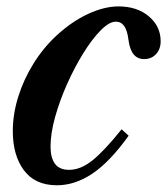

<svg xmlns="http://www.w3.org/2000/svg" viewBox="-20 -554 510 585"><path d="M153.5 10.5Q87 10.5 53 -35Q19 -80.5 19 -154.5Q19 -206 35.5 -259Q52 -312 82 -360.2Q112 -408.5 152 -445.5Q198.5 -488.5 248.2 -511.5Q298 -534.5 341 -534.5Q397.5 -534.5 433.5 -504.2Q469.5 -474 469.5 -428Q469.5 -404.5 455.5 -389.2Q441.5 -374 419 -374Q379 -374 371.5 -432Q368 -461 358.5 -474.5Q349 -488 333 -488Q313 -488 287 -461.8Q261 -435.5 234.2 -392.5Q207.5 -349.5 184.8 -298.8Q162 -248 148 -197.8Q134 -147.5 134 -107.5Q134 -73.5 147.5 -55Q161 -36.5 190.5 -36.5Q225.5 -36.5 261.5 -65.2Q297.5 -94 350.5 -160L372 -140.5Q314.5 -60.5 261.5 -25Q208.5 10.5 153.5 10.5Z"/></svg>

Font: Libre Caslon Condensed
Style: Italic
Weight: 400
Italic angle: -22.583°
Designer: Pablo Impallari, Rodrigo Fuenzalida, Katja Schimmel, Ertekin Erdin
Foundry: Pablo Impallari, Rodrigo Fuenzalida
Version: Version 2.000;gftools[0.9.33]